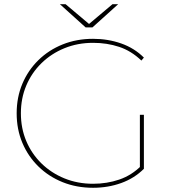

<svg xmlns="http://www.w3.org/2000/svg" viewBox="-20 -887 814 910"><path d="M421 3Q343 3 277 -23.5Q211 -50 162 -98Q113 -146 86 -210Q59 -274 59 -350Q59 -426 86 -490Q113 -554 162 -602Q211 -650 277 -676.5Q343 -703 421 -703Q492 -703 554.5 -681Q617 -659 662 -614L650 -600Q602 -646 544.5 -665Q487 -684 421 -684Q348 -684 285.5 -658.5Q223 -633 176.5 -587.5Q130 -542 104.5 -481.5Q79 -421 79 -350Q79 -279 104.5 -218.5Q130 -158 176.5 -112.5Q223 -67 285.5 -41.5Q348 -16 421 -16Q487 -16 545.5 -36Q604 -56 650 -102L662 -87Q617 -42 554.5 -19.5Q492 3 421 3ZM662 -87 643 -89V-343H662ZM386 -757 264 -867H291L405 -771H399L513 -867H540L418 -757Z"/></svg>

Font: Montserrat Thin
Style: Regular
Weight: 100
Designer: Julieta Ulanovsky
Foundry: Julieta Ulanovsky
Version: Version 9.000